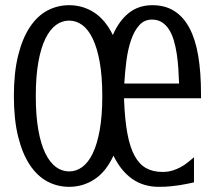

<svg xmlns="http://www.w3.org/2000/svg" viewBox="-20 -703 820 736"><path d="M602.5 -43.9Q624 -43.9 641.4 -49.3Q658.7 -54.7 673.3 -62.7Q688 -70.8 700.2 -80.8Q712.4 -90.8 723.6 -100.1V-3.9Q710.9 -1.5 698 1.5Q685.1 4.4 669.2 6.8Q653.3 9.3 633.8 11.2Q614.3 13.2 588.9 13.2Q529.8 13.2 486.3 -17.6Q442.9 -48.3 415 -106.4Q386.7 -44.9 342.5 -15.9Q298.3 13.2 245.1 13.2Q200.2 13.2 161.6 -7.3Q123 -27.8 94.5 -70.6Q65.9 -113.3 49.6 -179Q33.2 -244.6 33.2 -335Q33.2 -424.8 49.6 -490.5Q65.9 -556.2 94.5 -599.1Q123 -642.1 161.6 -662.6Q200.2 -683.1 245.1 -683.1Q297.4 -683.1 340.6 -655.3Q383.8 -627.4 412.6 -568.8Q436 -623 473.6 -653.1Q511.2 -683.1 564 -683.1Q613.3 -683.1 648.7 -660.4Q684.1 -637.7 706.8 -594.5Q729.5 -551.3 740 -488.3Q750.5 -425.3 750.5 -344.2V-326.2H455.6V-319.8Q458.5 -244.1 468.3 -191.4Q478 -138.7 495.8 -106Q513.7 -73.2 540 -58.6Q566.4 -43.9 602.5 -43.9ZM372.1 -335Q372.1 -410.2 362.3 -464.8Q352.5 -519.5 335.4 -554.9Q318.4 -590.3 295.2 -607.2Q272 -624 245.1 -624Q217.8 -624 194.6 -607.2Q171.4 -590.3 154.1 -554.9Q136.7 -519.5 127 -464.8Q117.2 -410.2 117.2 -335Q117.2 -259.3 127 -204.6Q136.7 -149.9 154.1 -114.7Q171.4 -79.6 194.6 -62.7Q217.8 -45.9 245.1 -45.9Q272 -45.9 295.2 -62.7Q318.4 -79.6 335.4 -114.7Q352.5 -149.9 362.3 -204.6Q372.1 -259.3 372.1 -335ZM666.5 -382.8Q665.5 -411.1 663.6 -440.4Q661.6 -469.7 657.5 -497.1Q653.3 -524.4 646.2 -548.3Q639.2 -572.3 627.9 -589.8Q616.7 -607.4 600.6 -617.7Q584.5 -627.9 562.5 -627.9Q533.2 -627.9 513.9 -606.4Q494.6 -585 482.7 -550.3Q470.7 -515.6 464.8 -471.7Q459 -427.7 456.5 -382.8Z"/></svg>

Font: Crushed
Style: Regular
Weight: 400
Width: 3
Designer: Astigmatic (AOETI)
Foundry: Astigmatic (AOETI)
Version: Version 001.001